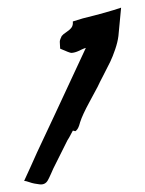

<svg xmlns="http://www.w3.org/2000/svg" viewBox="-20 -1113 378 501"><path d="M196 -1065Q261 -1081 296 -1093Q294 -1068 289 -1019Q287 -1003 280.5 -984Q274 -965 267.5 -951.5Q261 -938 250 -917Q239 -896 235 -887Q232 -881 213.5 -847Q195 -813 189 -794Q189 -794 188 -790.5Q187 -787 186.5 -785.5Q186 -784 184.5 -780.5Q183 -777 182 -776Q181 -775 179 -772.5Q177 -770 175 -771Q173 -772 170 -772Q158 -749 156 -747Q143 -721 119 -673L113.5 -660.5Q108 -648 104.5 -642Q101 -636 95.5 -633.5Q90 -631 83 -632Q76 -633 70 -634Q64 -635 55.5 -638Q47 -641 43 -641Q48 -652 59.5 -677Q71 -702 77 -716Q106 -777 204 -988Q200 -987 194.5 -984.5Q189 -982 185 -980Q181 -978 175.5 -976.5Q170 -975 166 -975Q162 -975 137 -986Q137 -988 136.5 -994.5Q136 -1001 136 -1004Q136 -1007 137.5 -1011Q139 -1015 141 -1019Q145 -1024 153.5 -1029.5Q162 -1035 166.5 -1041Q171 -1047 170 -1057Z"/></svg>

Font: Beth Ellen
Style: Regular
Weight: 400
Designer: Alyson Diaz
Version: Version 2.000